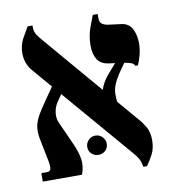

<svg xmlns="http://www.w3.org/2000/svg" viewBox="-72 -662 676 737"><g transform="rotate(-10 266.0 -293.0)"><path d="M428 11Q427 4 422.5 -10.5Q418 -25 398 -48L72 -428Q60 -441 53 -459.5Q46 -478 46 -498Q46 -530 60.5 -556Q75 -582 84 -597H103V-589Q103 -572 112.5 -558.5Q122 -545 131 -535L440 -173Q454 -158 466.5 -137Q479 -116 479 -84Q479 -52 466.5 -28.5Q454 -5 442 11ZM38 0V-33H61Q74 -33 75.5 -46Q77 -59 69 -95L58 -150Q51 -181 52.5 -202.5Q54 -224 65.5 -246.5Q77 -269 101 -303L144 -365L173 -329L147 -291Q135 -273 132.5 -251.5Q130 -230 137 -214L178 -123Q195 -85 198.5 -58Q202 -31 191 0ZM374 -241 325 -297Q325 -310 335 -329Q345 -348 359 -364L394 -404L428 -399L400 -359Q386 -338 378.5 -319.5Q371 -301 370.5 -282.5Q370 -264 374 -241ZM465 -376Q461 -385 452 -388.5Q443 -392 420 -396L365 -403Q333 -408 321 -430Q309 -452 309 -481Q309 -519 321 -552Q333 -585 338 -597H357V-581Q357 -566 364.5 -559.5Q372 -553 387 -550L441 -543Q470 -539 482 -514.5Q494 -490 494 -460Q494 -436 488 -413.5Q482 -391 475 -376ZM267 -64Q251 -64 240 -74.5Q229 -85 229 -101Q229 -116 240 -127.5Q251 -139 267 -139Q283 -139 294 -127.5Q305 -116 305 -101Q305 -85 294 -74.5Q283 -64 267 -64Z"/></g></svg>

Font: Frank Ruhl Libre SemiBold
Style: Regular
Weight: 600
Designer: Yanek Iontef
Foundry: Fontef
Version: Version 6.003;gftools[0.9.30]